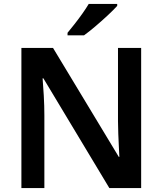

<svg xmlns="http://www.w3.org/2000/svg" viewBox="-20 -958 828 978"><path d="M699 0H537L201 -559H197Q200 -524 203 -471.5Q206 -419 206 -370V0H89V-714H250L585 -159H588Q587 -178 585.5 -209.5Q584 -241 582.5 -276.5Q581 -312 581 -341V-714H699ZM577 -928Q560 -909 529.5 -880.5Q499 -852 466 -824Q433 -796 408 -778H324V-791Q339 -809 359.5 -835Q380 -861 399.5 -888.5Q419 -916 432 -938H577Z"/></svg>

Font: Noto Sans Meetei Mayek SemiBold
Style: Regular
Weight: 600
Designer: Monotype Design Team and Neelakash Kshetrimayum
Foundry: Monotype Imaging Inc.
Version: Version 2.002; ttfautohint (v1.8.4.7-5d5b)